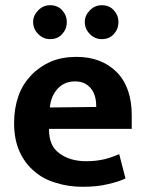

<svg xmlns="http://www.w3.org/2000/svg" viewBox="-20 -705 559 736"><path d="M485 -263V-211H168V-207C168 -166 181 -136 208 -117C235 -97 269 -87 311 -87C338 -87 361 -90 382 -95C402 -100 420 -107 437 -114L461 -21C443 -12 420 -5 393 1C366 8 333 11 296 11C260 11 226 6 195 -4C163 -13 135 -28 112 -48C88 -68 69 -93 55 -124C41 -155 34 -191 34 -234C34 -272 40 -307 51 -338C62 -369 79 -395 100 -417C121 -439 146 -456 175 -469C204 -481 237 -487 273 -487C338 -487 389 -467 428 -428C466 -389 485 -334 485 -263ZM171 -293 349 -295C349 -308 348 -320 345 -332C342 -344 337 -355 330 -364C323 -373 315 -380 305 -385C295 -390 283 -393 268 -393C241 -393 219 -384 202 -366C185 -348 174 -324 171 -293ZM107 -621C107 -638 114 -653 127 -666C140 -679 155 -685 172 -685C191 -685 206 -679 218 -666C230 -653 236 -638 236 -621C236 -602 230 -587 218 -574C206 -561 191 -555 172 -555C155 -555 140 -561 127 -574C114 -587 107 -602 107 -621ZM305 -621C305 -638 312 -653 325 -666C338 -679 353 -685 370 -685C389 -685 404 -679 416 -666C428 -653 434 -638 434 -621C434 -602 428 -587 416 -574C404 -561 389 -555 370 -555C353 -555 338 -561 325 -574C312 -587 305 -602 305 -621Z"/></svg>

Font: Holmes&Hills Bold
Style: Bold
Weight: 500
Designer: Noopur Datye, Girish Dalvi, Yashodeep Gholap, Pallavi Karambelkar
Foundry: Ek Type
Version: ""